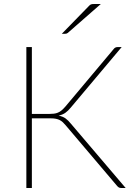

<svg xmlns="http://www.w3.org/2000/svg" viewBox="-20 -938 664 958"><path d="M607 0H584.5Q577.5 0 572.5 -3Q567.5 -6 562 -13L307.5 -313Q300.5 -321.5 293.5 -328Q286.5 -334.5 278.2 -338.8Q270 -343 259.5 -345.2Q249 -347.5 234 -347.5H139V0H111.5V-703H139V-369.5H225Q238 -369.5 248.8 -370.8Q259.5 -372 269 -376Q278.5 -380 287.2 -387.2Q296 -394.5 306 -406L546.5 -692.5Q554 -703 566 -703H587L333 -401Q320 -385 306.2 -375.2Q292.5 -365.5 272.5 -361Q293.5 -357 307.2 -347Q321 -337 334.5 -320ZM483 -918 318.5 -774Q313.5 -769.5 305.5 -769.5H288.5L424.5 -909Q429.5 -914.5 434.5 -916.2Q439.5 -918 449.5 -918Z"/></svg>

Font: Lato 2
Style: Regular
Weight: 200
Designer: Lukasz Dziedzic with Adam Twardoch and Botio Nikoltchev
Foundry: tyPoland Lukasz Dziedzic
Version: Version 2.015; 2015-08-06; http://www.latofonts.com/